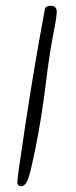

<svg xmlns="http://www.w3.org/2000/svg" viewBox="-20 -503 263 662"><path d="M175.3 -466.8Q177.7 -455.1 164.6 -389.9Q151.4 -324.7 137.5 -211.7Q123.5 -98.6 104.5 -2.9Q85.4 92.8 76.4 115.7Q67.4 138.7 53.2 139.2Q39.6 138.7 39.6 124.3Q39.6 109.9 69.3 -85.4Q99.1 -280.8 134.8 -471.7Q137.2 -482.9 155 -483.2Q172.9 -483.4 175.3 -466.8Z"/></svg>

Font: Kristi
Style: Regular
Weight: 400
Italic angle: -15°
Version: Version 1.004